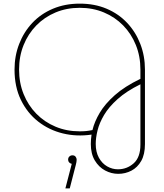

<svg xmlns="http://www.w3.org/2000/svg" viewBox="-20 -733 903 1057"><path d="M631 224Q593 224 558.5 205.5Q524 187 502 150.5Q480 114 480 60Q480 48 481 34.5Q482 21 484 8Q402 20 326 1.5Q250 -17 190 -64Q130 -111 95 -183Q60 -255 60 -350Q60 -425 85.5 -491Q111 -557 158 -607Q205 -657 271.5 -685Q338 -713 419 -713Q501 -713 567 -685Q633 -657 680 -607Q727 -557 752.5 -491Q778 -425 778 -350V60Q778 117 757.5 153Q737 189 703.5 206.5Q670 224 631 224ZM629 199Q679 199 716 166Q753 133 753 63V-269Q676 -231 627.5 -187.5Q579 -144 553 -100Q527 -56 517 -15Q507 26 507 59Q507 104 524.5 135.5Q542 167 570 183Q598 199 629 199ZM419 -10Q439 -10 454 -11.5Q469 -13 489 -17Q500 -63 529 -112Q558 -161 612 -209Q666 -257 753 -299V-350Q753 -423 728 -485Q703 -547 658 -593Q613 -639 552 -664.5Q491 -690 419 -690Q347 -690 286 -664.5Q225 -639 180 -593Q135 -547 110 -485Q85 -423 85 -350Q85 -277 110 -215Q135 -153 180 -107Q225 -61 286 -35.5Q347 -10 419 -10ZM340 304 375 169Q366 167 360.5 161Q355 155 355 146Q355 135 362 128.5Q369 122 379 122Q390 122 396 129.5Q402 137 402 146Q402 158 397 176L364 304Z"/></svg>

Font: MuseoModerno Thin
Style: Regular
Weight: 100
Designer: Pablo Cosgaya, Héctor Gatti, Marcela Romero, and the Authors of The MuseoModerno Project.
Foundry: Omnibus-Type Team
Version: Version 1.003